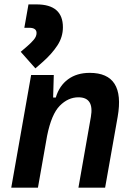

<svg xmlns="http://www.w3.org/2000/svg" viewBox="-20 -862 626 882"><path d="M31.7 0 123 -517.6H227.1L224.1 -414.1H236.3Q252.4 -468.3 292.7 -497.8Q333 -527.3 392.1 -527.3Q556.2 -527.3 520.5 -325.2L462.9 0H340.3L397.5 -325.2Q413.1 -415 340.3 -415Q293 -415 254.6 -376.2Q216.3 -337.4 196.3 -237.8L154.3 0ZM142.6 -547.9 75.2 -624 106 -650.4Q123 -665 135.5 -679.9Q147.9 -694.8 147.9 -710.4Q147.9 -734.4 113.8 -734.4H91.8L110.8 -841.8H147.5Q269 -841.8 269 -736.8Q269 -691.9 243.7 -653.3Q218.3 -614.7 177.7 -578.6Z"/></svg>

Font: Cascadia Mono NF SemiBold
Style: Italic
Weight: 600
Italic angle: -10°
Monospace: yes
Designer: Aaron Bell
Foundry: Saja Typeworks
Version: Version 2404.023; ttfautohint (v1.8.4)